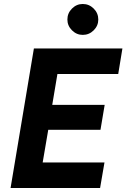

<svg xmlns="http://www.w3.org/2000/svg" viewBox="-20 -943 634 963"><path d="M150 -700H594L573 -572H268L242 -417H505L484 -292H222L194 -128H504L482 0H33ZM318 -845Q318 -877 341 -900Q364 -923 395 -923Q427 -923 450 -900Q473 -877 473 -845Q473 -814 450 -791Q427 -768 395 -768Q364 -768 341 -791Q318 -814 318 -845Z"/></svg>

Font: Oak Sans
Style: Bold Italic
Weight: 700
Italic angle: -9.5°
Foundry: Erik Kennedy, Walven
Version: Version 1.000